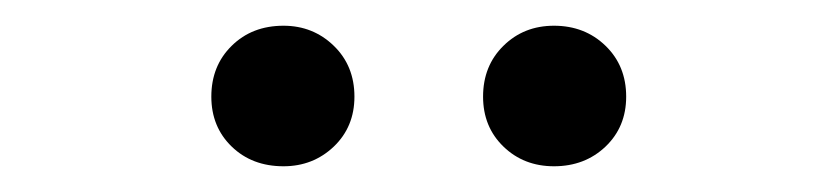

<svg xmlns="http://www.w3.org/2000/svg" viewBox="-20 -795 655 150"><path d="M201.5 -665.1Q176.9 -665.1 161 -680.5Q145.1 -695.9 145.1 -719.5Q145.1 -743.6 161 -759.2Q176.9 -774.9 201.5 -774.9Q224.6 -774.9 240.8 -759.2Q256.9 -743.6 256.9 -719.5Q256.9 -695.9 240.8 -680.5Q224.6 -665.1 201.5 -665.1ZM412.8 -665.1Q389.2 -665.1 373.3 -680.5Q357.4 -695.9 357.4 -719.5Q357.4 -743.6 373.3 -759.2Q389.2 -774.9 412.8 -774.9Q436.9 -774.9 453.1 -759.2Q469.2 -743.6 469.2 -719.5Q469.2 -695.9 453.1 -680.5Q436.9 -665.1 412.8 -665.1Z"/></svg>

Font: FiraCode Nerd Font Mono
Style: Regular
Weight: 400
Monospace: yes
Designer: Carrois Corporate, Edenspiekermann AG, Nikita Prokopov
Foundry: Carrois Corporate, Edenspiekermann AG, Nikita Prokopov
Version: Version 6.002;Nerd Fonts 3.4.0